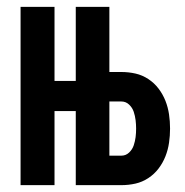

<svg xmlns="http://www.w3.org/2000/svg" viewBox="-20 -540 540 560"><path d="M40 0V-520H139V-304H201V-520H299V-330H334Q355 -330 375 -325.5Q395 -321 412.5 -309.5Q430 -298 442.5 -281.5Q455 -265 462.5 -246Q470 -227 473 -206.5Q476 -186 476 -165Q476 -144 473 -123.5Q470 -103 462.5 -84Q455 -65 442.5 -48.5Q430 -32 412.5 -20.5Q395 -9 375 -4.5Q355 0 334 0H201V-216H139V0ZM334 -86Q347 -86 356.5 -95Q366 -104 370 -116Q374 -128 375.5 -140Q377 -152 377 -165Q377 -177 375.5 -189.5Q374 -202 370 -214Q366 -226 356.5 -235Q347 -244 334 -244H299V-86Z"/></svg>

Font: Iosevka SS18 Semibold
Style: Regular
Weight: 600
Monospace: yes
Designer: Belleve Invis
Foundry: Belleve Invis
Version: Version 25.1.1; ttfautohint (v1.8.4)